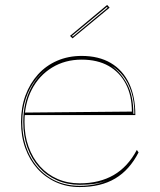

<svg xmlns="http://www.w3.org/2000/svg" viewBox="-20 -741 645 776"><path d="M310 -515Q379 -515 427.5 -486.5Q476 -458 501.5 -404.5Q527 -351 527 -276H79V-286L513 -290Q513 -355 488.5 -402Q464 -449 419 -474.5Q374 -500 310 -500Q243 -500 190.5 -468Q138 -436 108.5 -379Q79 -322 79 -248Q79 -193 95.5 -147.5Q112 -102 141.5 -69Q171 -36 212 -18Q253 0 302 0Q342 0 376.5 -8.5Q411 -17 439.5 -33.5Q468 -50 491.5 -75.5Q515 -101 533 -135L540 -125Q522 -90 498.5 -63.5Q475 -37 445.5 -19.5Q416 -2 380 6.5Q344 15 302 15Q250 15 206.5 -4.5Q163 -24 131.5 -59Q100 -94 82.5 -142Q65 -190 65 -248Q65 -307 83 -355.5Q101 -404 133.5 -440Q166 -476 211 -495.5Q256 -515 310 -515ZM70 -248Q70 -173 99.5 -114.5Q129 -56 181 -23Q233 10 302 10Q335 10 364 4Q393 -2 413 -12Q394 -3 365.5 1.5Q337 6 302 6Q252 6 210 -12.5Q168 -31 137.5 -65Q107 -99 90.5 -145.5Q74 -192 74 -248Q74 -325 105 -385Q136 -445 190 -476Q153 -455 126 -421Q99 -387 84.5 -343.5Q70 -300 70 -248ZM519 -281H523Q523 -331 511 -368.5Q499 -406 478.5 -432.5Q458 -459 430 -476Q469 -448 494 -401Q519 -354 519 -281ZM273 -586 263 -596 413 -721 423 -710ZM271 -596 274 -593 415 -710 412 -713Z"/></svg>

Font: Kalnia Glaze Thin
Style: Regular
Weight: 100
Designer: Frida Medrano
Foundry: Frida Medrano
Version: Version 1.110